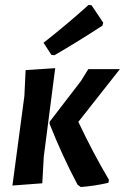

<svg xmlns="http://www.w3.org/2000/svg" viewBox="-20 -742 502 772"><path d="M336 -722 348 -721 395 -651 392 -639Q284 -569 199 -520L187 -521L155 -570Q247 -642 336 -722ZM30 4 78 -356 83 -460 202 -468 156 -112 150 -5ZM462 -464 295 -252Q353 -129 418 -19L416 -7Q359 6 305 10L292 1Q229 -118 179 -245L180 -253L306 -417L335 -464Z"/></svg>

Font: Alegreya Sans SC
Style: Bold Italic
Weight: 700
Italic angle: -7°
Designer: Juan Pablo del Peral
Foundry: Huerta Tipografica
Version: Version 2.007